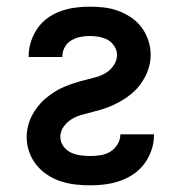

<svg xmlns="http://www.w3.org/2000/svg" viewBox="-20 -548 540 576"><path d="M251 8Q229 8 206.5 5.5Q184 3 162.5 -4Q141 -11 122 -23.5Q103 -36 89 -53.5Q75 -71 67.5 -92.5Q60 -114 60 -137Q60 -153 64 -169.5Q68 -186 75.5 -200.5Q83 -215 93.5 -228.5Q104 -242 116.5 -252.5Q129 -263 143 -272Q157 -281 172.5 -287.5Q188 -294 203.5 -299Q219 -304 235.5 -308Q252 -312 268 -316.5Q284 -321 298 -329.5Q312 -338 321.5 -352.5Q331 -367 331 -383Q331 -397 323 -409.5Q315 -422 303 -428.5Q291 -435 277 -437.5Q263 -440 249 -440Q234 -440 220 -437Q206 -434 193.5 -426.5Q181 -419 174 -406Q167 -393 167 -378V-377H66V-380Q66 -402 73 -423.5Q80 -445 92.5 -463Q105 -481 123 -494Q141 -507 162 -514.5Q183 -522 205 -525Q227 -528 249 -528Q271 -528 292.5 -525.5Q314 -523 334.5 -515.5Q355 -508 373.5 -495.5Q392 -483 405 -465.5Q418 -448 425 -426.5Q432 -405 432 -384Q432 -367 428 -351Q424 -335 416.5 -320Q409 -305 399 -292Q389 -279 376 -268Q363 -257 349 -248.5Q335 -240 320 -233Q305 -226 289 -221Q273 -216 257 -212Q241 -208 225 -203.5Q209 -199 195 -190.5Q181 -182 171 -168Q161 -154 161 -137Q161 -122 170 -109.5Q179 -97 192.5 -90.5Q206 -84 221 -82Q236 -80 251 -80Q267 -80 282.5 -82.5Q298 -85 311 -93Q324 -101 332.5 -115Q341 -129 341 -144V-145H442V-143Q442 -120 434.5 -98Q427 -76 413.5 -57.5Q400 -39 381 -26Q362 -13 340.5 -5.5Q319 2 296.5 5Q274 8 251 8Z"/></svg>

Font: Iosevka SS18 Semibold
Style: Regular
Weight: 600
Monospace: yes
Designer: Belleve Invis
Foundry: Belleve Invis
Version: Version 25.1.1; ttfautohint (v1.8.4)